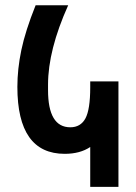

<svg xmlns="http://www.w3.org/2000/svg" viewBox="-20 -725 528 745"><path d="M439.6 -409.2V0H330.1V-154.6Q290.6 -128.1 231.1 -128.1Q47.4 -128.1 47.4 -387.9Q47.4 -457 62.8 -530.8Q78.2 -604.7 118.2 -704.6H244.6Q166.4 -530.8 166.4 -396.6V-375.3Q166.4 -231.1 252.8 -231.1Q292.8 -231.1 311.5 -265.6Q330.1 -300.2 330.1 -386.2V-409.2Z"/></svg>

Font: Puralecka Narrow
Style: Bold
Weight: 700
Designer: Hector Gatti, Marcela Romero, Pablo Cosgaya and Nicolas Silva
Version: Version 1.004;PS 001.004;hotconv 1.0.70;makeotf.lib2.5.58329